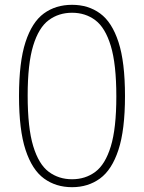

<svg xmlns="http://www.w3.org/2000/svg" viewBox="-20 -769 598 798"><path d="M279.5 9Q212.5 9 163 -27Q113.5 -63 86.2 -146Q59 -229 59 -370Q59 -511 86 -594Q113 -677 162.2 -713Q211.5 -749 279.5 -749Q347 -749 396.2 -713Q445.5 -677 472.5 -594Q499.5 -511 499.5 -370Q499.5 -229 472.2 -146Q445 -63 395.5 -27Q346 9 279.5 9ZM279.5 -24Q335 -24 376.2 -54.8Q417.5 -85.5 440.5 -160.5Q463.5 -235.5 463.5 -368Q463.5 -502.5 440.5 -578.2Q417.5 -654 376.2 -685Q335 -716 279.5 -716Q224 -716 182.5 -685.2Q141 -654.5 118 -579.5Q95 -504.5 95 -372Q95 -237.5 118 -161.8Q141 -86 182.5 -55Q224 -24 279.5 -24Z"/></svg>

Font: Encode Sans SemiCondensed SemiCondensed Thin
Style: Regular
Weight: 100
Width: 4
Designer: Multiple Designers
Foundry: Impallari Type
Version: Version 3.000; ttfautohint (v1.8.3) -l 8 -r 50 -G 200 -x 14 